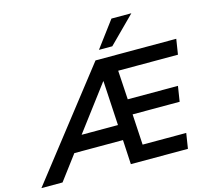

<svg xmlns="http://www.w3.org/2000/svg" viewBox="-202 -1088 1344 1238"><g transform="rotate(-15 469.5 -469.5)"><path d="M-75 0 475 -705H1014L998 -603H559L597 -637L613 -374L572 -409H946L930 -307H579L614 -342L630 -65L589 -102H919L903 0H522L511 -201L547 -163H161L214 -197L66 0ZM488 -562 241 -234 237 -265H538L509 -230L490 -562ZM514 -765 644 -939H777L603 -765Z"/></g></svg>

Font: Nunito Sans 12pt ExtraLight 12pt
Style: Bold Italic
Weight: 700
Italic angle: -9°
Version: Version 3.101;gftools[0.9.27]